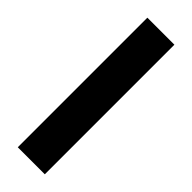

<svg xmlns="http://www.w3.org/2000/svg" viewBox="19 -175 549 549"><g transform="rotate(-45 293.5 99.5)"><path d="M31.7 154.3V45H555.7V154.3Z"/></g></svg>

Font: Fustat
Style: Regular
Weight: 400
Designer: Mohamed Gaber, Khaled Hosny, Laura Garcia Mut
Foundry: Kief Type Foundry, Alif Type Foundry, Hard Type Foundry
Version: Version 1.007